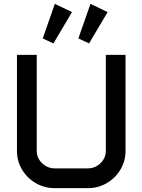

<svg xmlns="http://www.w3.org/2000/svg" viewBox="-20 -980 742 1000"><path d="M265.6 -960 355 -917 258.3 -753.9 202.6 -779.8ZM451.2 -960 540.5 -917 443.8 -753.9 388.2 -779.8ZM68.4 -694.3H171.4V-194.8Q171.4 -156.7 199.2 -129.9Q227.1 -103 266.1 -103H436.5Q475.6 -103 503.4 -129.9Q531.2 -156.7 531.2 -194.8V-694.3H633.8V-193.8Q633.8 -140.6 607.2 -96.4Q580.6 -52.2 535.9 -26.1Q491.2 0 436.5 0H266.1Q211.4 0 166.5 -26.1Q121.6 -52.2 95 -96.4Q68.4 -140.6 68.4 -193.8Z"/></svg>

Font: Anta
Style: Regular
Weight: 400
Designer: Sergej Lebedev
Foundry: Sergej Lebedev
Version: Version 1.000; ttfautohint (v1.8.4.7-5d5b)